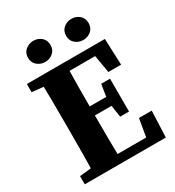

<svg xmlns="http://www.w3.org/2000/svg" viewBox="-200 -970 995 1089"><g transform="rotate(-30 297.5 -425.5)"><path d="M186.5 -712.8Q157.4 -712.8 135 -731.2Q112.5 -749.6 112.5 -782Q112.5 -814.3 135 -832.7Q157.4 -851.1 186.5 -851.1Q215.6 -851.1 237.5 -832.7Q259.5 -814.3 259.5 -782Q259.5 -749.6 237.5 -731.2Q215.6 -712.8 186.5 -712.8ZM435.3 -712.8Q406.5 -712.8 384.2 -731.2Q362 -749.6 362 -782Q362 -814.3 384.2 -832.7Q406.5 -851.1 435.6 -851.1Q464.8 -851.1 486.8 -832.7Q508.9 -814.3 508.9 -782Q508.9 -749.6 486.9 -731.2Q465 -712.8 435.3 -712.8ZM177.9 -588.3 32.7 -603.3V-657H193.7V-588.3ZM177.9 -68.7H193.7V0H32.7V-53.7ZM109.7 -310V-347Q109.7 -424 109.2 -502Q108.7 -580 106.7 -657H280.6Q278.6 -581 278.1 -503.5Q277.6 -426 277.6 -347V-314.1Q277.6 -233.8 278.1 -155.4Q278.6 -77 280.6 0H106.7Q108.7 -76 109.2 -153.5Q109.7 -231 109.7 -310ZM383.3 -333.2V-351.4L398.3 -447.3H456.3V-231.9H398.3ZM487 -172.2H570.4L563.4 0H193.7V-55.8H529.9L457.5 0ZM467 -484.8 437.5 -657 509.9 -600.5H193.7V-657H543.6L550.4 -484.8ZM413.9 -368.6V-309.6H193.7V-368.6Z"/></g></svg>

Font: Adobe Variable Font Prototype
Style: Regular
Weight: 389
Designer: Frank Grießhammer
Foundry: Adobe
Version: Version 1.004;hotconv 1.0.113;makeotfexe 2.5.65598